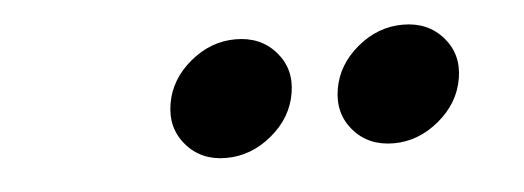

<svg xmlns="http://www.w3.org/2000/svg" viewBox="-27 -818 691 253"><g transform="rotate(-5 318.5 -691.5)"><path d="M264.2 -614.3Q231.4 -614.3 211.7 -637Q191.9 -659.7 197.3 -691.9Q202.6 -723.6 229.7 -746.3Q256.8 -769 290 -769Q323.2 -769 343 -746.3Q362.8 -723.6 357.4 -691.9Q352.1 -659.7 324.7 -637Q297.4 -614.3 264.2 -614.3ZM485.8 -614.3Q452.6 -614.3 432.9 -637Q413.1 -659.7 418.5 -691.9Q423.8 -723.6 450.9 -746.3Q478 -769 511.2 -769Q544.4 -769 564.2 -746.3Q584 -723.6 578.6 -691.9Q573.2 -659.7 545.9 -637Q518.6 -614.3 485.8 -614.3Z"/></g></svg>

Font: Inter Extra Bold
Style: Italic
Weight: 800
Italic angle: -9.39999°
Designer: Rasmus Andersson
Foundry: rsms
Version: Version 4.000;git-3c8e0fc